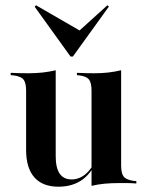

<svg xmlns="http://www.w3.org/2000/svg" viewBox="-20 -690 554 722"><path d="M189.5 -416.1V-208.1H78.2V-348.4Q78.2 -379 68.1 -391.1Q58.1 -403.2 30.6 -406.5L20.2 -407.3V-416.1Q41.1 -415.3 56 -414.9Q71 -414.5 86.3 -414.5Q114.5 -414.5 140.3 -417.3Q166.1 -420.2 189.5 -425.8ZM189.5 -208.1V-102.4Q189.5 -58.9 204.4 -37.1Q219.4 -15.3 249.2 -15.3Q280.6 -15.3 306 -39.1Q331.5 -62.9 349.2 -111.3L351.6 -107.3Q330.6 -45.2 292.7 -16.5Q254.8 12.1 200 12.1Q140.3 12.1 109.3 -23Q78.2 -58.1 78.2 -125.8V-208.1ZM324.2 0V-208.1H435.5V-67.7Q435.5 -37.9 445.2 -25.8Q454.8 -13.7 483.1 -9.7L492.7 -8.9V0Q472.6 -1.6 457.7 -1.6Q442.7 -1.6 427.4 -1.6Q398.4 -1.6 373 0.8Q347.6 3.2 324.2 8.9ZM435.5 -416.1V-208.1H324.2V-348.4Q324.2 -379 314.5 -391.1Q304.8 -403.2 278.2 -406.5L269.4 -407.3V-416.1Q290.3 -415.3 305.2 -414.9Q320.2 -414.5 333.9 -414.5Q362.1 -414.5 387.1 -417.3Q412.1 -420.2 435.5 -425.8ZM383.9 -670.2 389.5 -665.3 254 -477.4H245.2L110.5 -664.5L115.3 -670.2L296.8 -565.3L265.3 -562.9Z"/></svg>

Font: Playfair 144pt SemiCondensed
Style: Bold
Weight: 700
Width: 4
Designer: Claus Eggers Sørensen
Foundry: Claus Eggers Sørensen
Version: Version 2.203